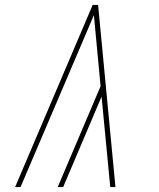

<svg xmlns="http://www.w3.org/2000/svg" viewBox="-20 -755 640 775"><path d="M41 0 354 -735H376L446 0H425L390 -365L235 0H213L386 -407L359 -694L63 0Z"/></svg>

Font: Iosevka SS04 Thin Extended
Style: Italic
Weight: 100
Width: 7
Italic angle: -9°
Monospace: yes
Designer: Belleve Invis
Foundry: Belleve Invis
Version: Version 19.0.0; ttfautohint (v1.8.4)